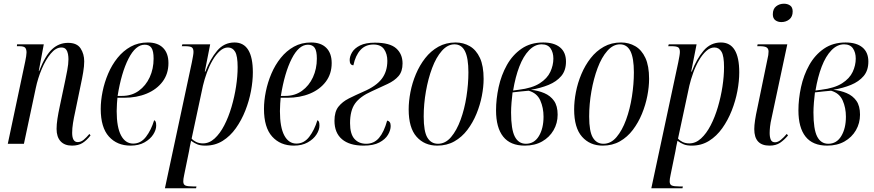

<svg xmlns="http://www.w3.org/2000/svg" viewBox="-20 -775 4712 1035"><path d="M368 10Q328 10 306.5 -13.5Q285 -37 285 -80Q285 -104 289.5 -134Q294 -164 302 -201L332 -343Q336 -362 342.5 -396Q349 -430 349 -456Q349 -469 346.5 -483.5Q344 -498 336 -508.5Q328 -519 311 -519Q281 -519 253.5 -486Q226 -453 205 -403Q184 -353 173 -301L109 0H22L116 -444Q119 -459 121 -471.5Q123 -484 123 -492Q123 -509 116 -517.5Q109 -526 83 -526H71L72 -536H216L189 -392H191Q224 -476 261 -510Q298 -544 347 -544Q395 -544 414.5 -514Q434 -484 434 -444Q434 -419 428.5 -386Q423 -353 416 -321L385 -171Q378 -140 373.5 -111.5Q369 -83 369 -59Q369 -9 399 -9Q416 -9 431 -21.5Q446 -34 462 -53L468 -45Q447 -18 424.5 -4Q402 10 368 10Z M684 10Q611 10 567 -39Q523 -88 523 -188Q523 -232 533 -281.5Q543 -331 563 -378Q583 -425 613.5 -463Q644 -501 684.5 -523.5Q725 -546 777 -546Q830 -546 859 -517Q888 -488 888 -435Q888 -377 856.5 -335Q825 -293 771 -270.5Q717 -248 649 -248H613Q612 -241 610.5 -217Q609 -193 609 -176Q609 -89 632.5 -45Q656 -1 698 -1Q739 -1 767 -37.5Q795 -74 811 -127Q816 -125 819 -119Q822 -113 822 -98Q822 -75 806 -50Q790 -25 759 -7.5Q728 10 684 10ZM638 -258Q690 -258 728 -285.5Q766 -313 787 -358.5Q808 -404 808 -459Q808 -500 796.5 -517Q785 -534 760 -534Q711 -534 672.5 -458.5Q634 -383 614 -258Z M1014 -438Q1018 -458 1020.5 -472.5Q1023 -487 1023 -495Q1023 -514 1013.5 -520Q1004 -526 977 -526H960L963 -536H1113L1084 -389H1087Q1113 -457 1150.5 -501.5Q1188 -546 1244 -546Q1343 -546 1343 -385Q1343 -338 1333 -284.5Q1323 -231 1302.5 -179Q1282 -127 1251.5 -84Q1221 -41 1180 -15.5Q1139 10 1087 10Q1061 10 1044.5 3.5Q1028 -3 1010 -16Q1006 2 1003.5 14.5Q1001 27 999 40L973 167Q970 180 969 188.5Q968 197 968 203Q968 220 979.5 225Q991 230 1019 230H1039L1037 240H869ZM1074 -2Q1108 -2 1137 -28.5Q1166 -55 1189 -99.5Q1212 -144 1228 -198.5Q1244 -253 1252.5 -308.5Q1261 -364 1261 -413Q1261 -473 1247.5 -496Q1234 -519 1209 -519Q1186 -519 1165 -500Q1144 -481 1126 -450Q1108 -419 1095 -383Q1082 -347 1074 -313L1013 -28Q1021 -18 1037 -10Q1053 -2 1074 -2Z M1564 10Q1491 10 1447 -39Q1403 -88 1403 -188Q1403 -232 1413 -281.5Q1423 -331 1443 -378Q1463 -425 1493.5 -463Q1524 -501 1564.5 -523.5Q1605 -546 1657 -546Q1710 -546 1739 -517Q1768 -488 1768 -435Q1768 -377 1736.5 -335Q1705 -293 1651 -270.5Q1597 -248 1529 -248H1493Q1492 -241 1490.5 -217Q1489 -193 1489 -176Q1489 -89 1512.5 -45Q1536 -1 1578 -1Q1619 -1 1647 -37.5Q1675 -74 1691 -127Q1696 -125 1699 -119Q1702 -113 1702 -98Q1702 -75 1686 -50Q1670 -25 1639 -7.5Q1608 10 1564 10ZM1518 -258Q1570 -258 1608 -285.5Q1646 -313 1667 -358.5Q1688 -404 1688 -459Q1688 -500 1676.5 -517Q1665 -534 1640 -534Q1591 -534 1552.5 -458.5Q1514 -383 1494 -258Z M1940 10Q1864 10 1823.5 -24.5Q1783 -59 1783 -124Q1783 -173 1804.5 -200Q1826 -227 1861 -244.5Q1896 -262 1939 -281Q2007 -310 2037.5 -349.5Q2068 -389 2068 -447Q2068 -484 2050.5 -509.5Q2033 -535 1993 -535Q1950 -535 1923 -505.5Q1896 -476 1885 -423Q1865 -424 1865 -451Q1865 -471 1878 -493Q1891 -515 1921 -530Q1951 -545 2001 -545Q2081 -545 2115.5 -514.5Q2150 -484 2150 -433Q2150 -390 2128.5 -365Q2107 -340 2069.5 -322.5Q2032 -305 1984 -283Q1921 -255 1894 -217Q1867 -179 1867 -111Q1867 -53 1890.5 -26.5Q1914 0 1954 0Q1996 0 2023 -31.5Q2050 -63 2067 -125Q2075 -124 2080.5 -117Q2086 -110 2086 -96Q2086 -73 2071.5 -48.5Q2057 -24 2025 -7Q1993 10 1940 10Z M2337 10Q2268 10 2225.5 -38Q2183 -86 2183 -185Q2183 -229 2192.5 -278.5Q2202 -328 2222 -375.5Q2242 -423 2272 -461.5Q2302 -500 2343 -523Q2384 -546 2436 -546Q2478 -546 2512.5 -526Q2547 -506 2567 -463Q2587 -420 2587 -350Q2587 -307 2577.5 -258Q2568 -209 2548.5 -161.5Q2529 -114 2499.5 -75Q2470 -36 2429.5 -13Q2389 10 2337 10ZM2341 0Q2381 0 2411.5 -36Q2442 -72 2463 -129.5Q2484 -187 2494.5 -254.5Q2505 -322 2505 -385Q2505 -462 2486.5 -499Q2468 -536 2430 -536Q2393 -536 2362 -501Q2331 -466 2309.5 -408.5Q2288 -351 2276 -282.5Q2264 -214 2264 -147Q2264 -66 2284 -33Q2304 0 2341 0Z M2809 10Q2731 10 2692.5 -38.5Q2654 -87 2654 -180Q2654 -241 2668 -305.5Q2682 -370 2712.5 -424.5Q2743 -479 2791.5 -512.5Q2840 -546 2908 -546Q2967 -546 2999 -519.5Q3031 -493 3031 -443Q3031 -395 3005.5 -365Q2980 -335 2937.5 -317.5Q2895 -300 2842 -291Q2881 -287 2914 -273Q2947 -259 2966.5 -231.5Q2986 -204 2986 -157Q2986 -111 2964 -73Q2942 -35 2902.5 -12.5Q2863 10 2809 10ZM2776 -291Q2849 -300 2889.5 -326Q2930 -352 2946.5 -387.5Q2963 -423 2963 -459Q2963 -492 2948 -514Q2933 -536 2900 -536Q2863 -536 2832 -504Q2801 -472 2779.5 -416Q2758 -360 2746 -287ZM2815 0Q2860 0 2885 -41.5Q2910 -83 2910 -146Q2910 -194 2892.5 -233.5Q2875 -273 2830 -286Q2813 -285 2788 -282Q2763 -279 2743 -277Q2740 -255 2737.5 -223Q2735 -191 2735 -169Q2735 -78 2755 -39Q2775 0 2815 0Z M3229 10Q3160 10 3117.5 -38Q3075 -86 3075 -185Q3075 -229 3084.5 -278.5Q3094 -328 3114 -375.5Q3134 -423 3164 -461.5Q3194 -500 3235 -523Q3276 -546 3328 -546Q3370 -546 3404.5 -526Q3439 -506 3459 -463Q3479 -420 3479 -350Q3479 -307 3469.5 -258Q3460 -209 3440.5 -161.5Q3421 -114 3391.5 -75Q3362 -36 3321.5 -13Q3281 10 3229 10ZM3233 0Q3273 0 3303.5 -36Q3334 -72 3355 -129.5Q3376 -187 3386.5 -254.5Q3397 -322 3397 -385Q3397 -462 3378.5 -499Q3360 -536 3322 -536Q3285 -536 3254 -501Q3223 -466 3201.5 -408.5Q3180 -351 3168 -282.5Q3156 -214 3156 -147Q3156 -66 3176 -33Q3196 0 3233 0Z M3636 -438Q3640 -458 3642.5 -472.5Q3645 -487 3645 -495Q3645 -514 3635.5 -520Q3626 -526 3599 -526H3582L3585 -536H3735L3706 -389H3709Q3735 -457 3772.5 -501.5Q3810 -546 3866 -546Q3965 -546 3965 -385Q3965 -338 3955 -284.5Q3945 -231 3924.5 -179Q3904 -127 3873.5 -84Q3843 -41 3802 -15.5Q3761 10 3709 10Q3683 10 3666.5 3.5Q3650 -3 3632 -16Q3628 2 3625.5 14.5Q3623 27 3621 40L3595 167Q3592 180 3591 188.5Q3590 197 3590 203Q3590 220 3601.5 225Q3613 230 3641 230H3661L3659 240H3491ZM3696 -2Q3730 -2 3759 -28.5Q3788 -55 3811 -99.5Q3834 -144 3850 -198.5Q3866 -253 3874.5 -308.5Q3883 -364 3883 -413Q3883 -473 3869.5 -496Q3856 -519 3831 -519Q3808 -519 3787 -500Q3766 -481 3748 -450Q3730 -419 3717 -383Q3704 -347 3696 -313L3635 -28Q3643 -18 3659 -10Q3675 -2 3696 -2Z M4192 -656Q4173 -656 4159.5 -666Q4146 -676 4146 -698Q4146 -727 4164 -741Q4182 -755 4206 -755Q4225 -755 4239 -745.5Q4253 -736 4253 -713Q4253 -685 4235 -670.5Q4217 -656 4192 -656ZM4128 10Q4046 10 4046 -79Q4046 -118 4063 -194L4117 -456Q4123 -479 4123 -497Q4123 -512 4113 -519Q4103 -526 4074 -526H4062L4064 -536H4224L4140 -142Q4133 -112 4131 -92Q4129 -72 4129 -58Q4129 -36 4135 -22Q4141 -8 4158 -8Q4173 -8 4189 -21Q4205 -34 4221 -53L4228 -45Q4208 -21 4185.5 -5.5Q4163 10 4128 10Z M4439 10Q4361 10 4322.5 -38.5Q4284 -87 4284 -180Q4284 -241 4298 -305.5Q4312 -370 4342.5 -424.5Q4373 -479 4421.5 -512.5Q4470 -546 4538 -546Q4597 -546 4629 -519.5Q4661 -493 4661 -443Q4661 -395 4635.5 -365Q4610 -335 4567.5 -317.5Q4525 -300 4472 -291Q4511 -287 4544 -273Q4577 -259 4596.5 -231.5Q4616 -204 4616 -157Q4616 -111 4594 -73Q4572 -35 4532.5 -12.5Q4493 10 4439 10ZM4406 -291Q4479 -300 4519.5 -326Q4560 -352 4576.5 -387.5Q4593 -423 4593 -459Q4593 -492 4578 -514Q4563 -536 4530 -536Q4493 -536 4462 -504Q4431 -472 4409.5 -416Q4388 -360 4376 -287ZM4445 0Q4490 0 4515 -41.5Q4540 -83 4540 -146Q4540 -194 4522.5 -233.5Q4505 -273 4460 -286Q4443 -285 4418 -282Q4393 -279 4373 -277Q4370 -255 4367.5 -223Q4365 -191 4365 -169Q4365 -78 4385 -39Q4405 0 4445 0Z"/></svg>

Font: Noto Serif Display ExtraCondensed
Style: Italic
Weight: 400
Width: 2
Italic angle: -12°
Designer: Monotype Design Team
Foundry: Monotype Imaging Inc.
Version: Version 2.009